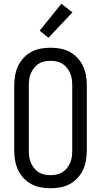

<svg xmlns="http://www.w3.org/2000/svg" viewBox="-20 -998 540 1026"><path d="M250 8Q223 8 196.5 3Q170 -2 147 -14.5Q124 -27 105.5 -47Q87 -67 76 -91Q65 -115 60.5 -141.5Q56 -168 56 -195V-540Q56 -567 60.5 -593.5Q65 -620 76 -644Q87 -668 105.5 -688Q124 -708 147 -720.5Q170 -733 196.5 -738Q223 -743 250 -743Q277 -743 303.5 -738Q330 -733 353 -720.5Q376 -708 394.5 -688Q413 -668 424 -644Q435 -620 439.5 -593.5Q444 -567 444 -540V-195Q444 -168 439.5 -141.5Q435 -115 424 -91Q413 -67 394.5 -47Q376 -27 353 -14.5Q330 -2 303.5 3Q277 8 250 8ZM250 -62Q267 -62 283.5 -65.5Q300 -69 314 -78Q328 -87 338.5 -100.5Q349 -114 355.5 -129.5Q362 -145 364 -161.5Q366 -178 366 -195V-540Q366 -557 364 -573.5Q362 -590 355.5 -605.5Q349 -621 338.5 -634.5Q328 -648 314 -657Q300 -666 283.5 -669.5Q267 -673 250 -673Q233 -673 216.5 -669.5Q200 -666 186 -657Q172 -648 161.5 -634.5Q151 -621 144.5 -605.5Q138 -590 136 -573.5Q134 -557 134 -540V-195Q134 -178 136 -161.5Q138 -145 144.5 -129.5Q151 -114 161.5 -100.5Q172 -87 186 -78Q200 -69 216.5 -65.5Q233 -62 250 -62ZM239 -796 192 -834 308 -978 367 -932Z"/></svg>

Font: Iosevka
Style: Regular
Weight: 400
Monospace: yes
Designer: Belleve Invis
Foundry: Belleve Invis
Version: Version 33.2.3; ttfautohint (v1.8.4)